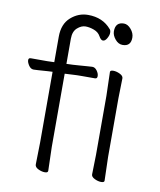

<svg xmlns="http://www.w3.org/2000/svg" viewBox="-81 -771 706 846"><g transform="rotate(10 272.0 -348.0)"><path d="M191 1Q191 10 177 10Q163 10 147.5 2.5Q132 -5 132 -17L134 -116V-432L114 -431Q92 -430 71 -428L50 -427Q37 -427 28 -440.5Q19 -454 19 -464Q19 -474 29 -474H103L134 -475V-589Q134 -646 168 -676Q202 -706 245 -706Q311 -706 349 -661Q354 -656 354 -645Q354 -634 346 -620Q338 -606 328.5 -606Q319 -606 310 -622.5Q301 -639 281 -646.5Q261 -654 242.5 -654Q224 -654 206 -638Q188 -622 188 -590V-477L216 -478Q228 -479 245.5 -480Q263 -481 279 -482.5Q295 -484 302 -484H303Q315 -484 324 -471.5Q333 -459 333 -447.5Q333 -436 323 -436Q292 -436 266 -436Q240 -436 227 -435L188 -433V-105ZM443 1Q443 9 429 9Q415 9 399.5 1.5Q384 -6 384 -17L386 -105V-368L383 -475Q383 -483 397 -483Q411 -483 426.5 -475.5Q442 -468 442 -457L440 -368V-105ZM417 -602Q398 -602 383.5 -619.5Q369 -637 369 -655Q369 -696 407 -696Q424 -696 439 -678.5Q454 -661 454 -641Q454 -602 417 -602Z"/></g></svg>

Font: LXGW WenKai TC Light
Style: Regular
Weight: 300
Designer: LXGW / Fontworks Inc.
Foundry: LXGW / Fontworks Inc.
Version: Version 1.330